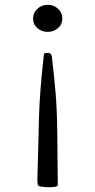

<svg xmlns="http://www.w3.org/2000/svg" viewBox="-20 -522 398 801"><path d="M176 -301Q184 -302 188 -300Q192 -298 194.5 -292Q197 -286 198 -271Q205 -211 211.5 -139Q218 -67 219 38L221 247Q221 256 212 257Q185 261 154 257Q147 256 142.5 254Q138 252 137 245Q136 238 136 224L141 38Q142 -39 145.5 -97Q149 -155 153.5 -202.5Q158 -250 163 -293Q163 -301 172 -301ZM179 -502Q204 -502 222 -485.5Q240 -469 240 -445Q240 -420 222 -404.5Q204 -389 179 -389Q154 -389 136 -404.5Q118 -420 118 -445Q118 -469 136 -485.5Q154 -502 179 -502Z"/></svg>

Font: Hahmlet Light
Style: Regular
Weight: 300
Designer: Minjoo Ham & Mark Frömberg
Foundry: hypertype
Version: Version 1.002